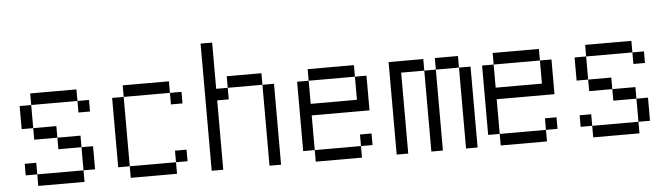

<svg xmlns="http://www.w3.org/2000/svg" viewBox="-45 -861 3590 1034"><g transform="rotate(-5 1750.0 -344.0)"><path d="M437.5 -375V-437.5H375V-375ZM125 -62.5V0H375V-62.5ZM125 -62.5V-125H62.5V-62.5ZM375 -62.5H437.5Q437.5 -62.5 437.5 -187.5H375Q375 -187.5 375 -62.5ZM375 -187.5V-250H250V-187.5ZM250 -250V-312.5H125V-250ZM125 -312.5Q125 -312.5 125 -437.5H62.5Q62.5 -437.5 62.5 -312.5ZM125 -437.5H375V-500H125Z M937.5 -62.5V-125H875V-62.5H625V0H875V-62.5ZM937.5 -375V-437.5H875V-375ZM625 -62.5Q625 -62.5 625 -437.5H562.5Q562.5 -437.5 562.5 -62.5ZM625 -437.5H875V-500H625Z M1062.5 -687.5V0H1125Q1125 0 1125 -375H1187.5V-437.5H1125Q1125 -437.5 1125 -687.5ZM1375 -437.5V0H1437.5V-437.5ZM1187.5 -437.5H1375V-500H1187.5Z M1937.5 -62.5V-125H1875V-62.5H1625V0H1875V-62.5ZM1625 -62.5V-250H1937.5V-437.5H1875Q1875 -437.5 1875 -312.5H1625Q1625 -312.5 1625 -437.5H1562.5Q1562.5 -437.5 1562.5 -62.5ZM1625 -437.5H1875V-500H1625Z M2062.5 -500Q2062.5 -500 2062.5 0H2125V-437.5H2250V0H2312.5V-437.5H2250V-500ZM2437.5 -437.5V0H2500V-437.5ZM2312.5 -437.5H2437.5V-500H2312.5Z M2937.5 -62.5V-125H2875V-62.5H2625V0H2875V-62.5ZM2625 -62.5V-250H2937.5V-437.5H2875Q2875 -437.5 2875 -312.5H2625Q2625 -312.5 2625 -437.5H2562.5Q2562.5 -437.5 2562.5 -62.5ZM2625 -437.5H2875V-500H2625Z M3437.5 -375V-437.5H3375V-375ZM3125 -62.5V0H3375V-62.5ZM3125 -62.5V-125H3062.5V-62.5ZM3375 -62.5H3437.5Q3437.5 -62.5 3437.5 -187.5H3375Q3375 -187.5 3375 -62.5ZM3375 -187.5V-250H3250V-187.5ZM3250 -250V-312.5H3125V-250ZM3125 -312.5Q3125 -312.5 3125 -437.5H3062.5Q3062.5 -437.5 3062.5 -312.5ZM3125 -437.5H3375V-500H3125Z"/></g></svg>

Font: Unifont
Style: Medium
Weight: 500
Version: Version 9.0.06